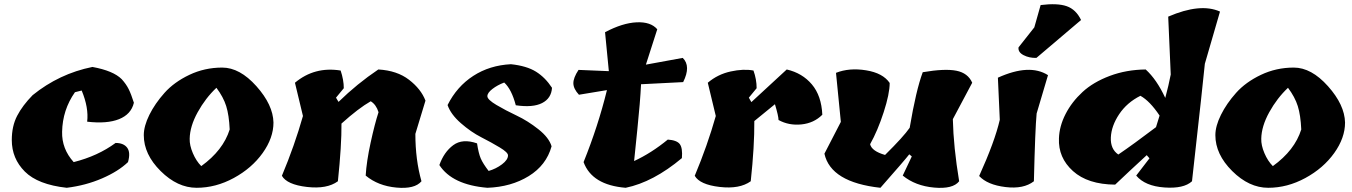

<svg xmlns="http://www.w3.org/2000/svg" viewBox="-20 -892 6422 912"><path d="M36 -227Q36 -293 61.5 -342Q87 -391 135 -440Q261 -542 419 -574Q518 -556 558 -516Q579 -493 591 -469Q603 -445 616 -404Q603 -349 545.5 -326Q488 -303 394 -314Q402 -380 368 -462L336 -454Q277 -370 275 -266Q273 -185 330 -122Q445 -151 529 -213Q567 -213 584 -190.5Q601 -168 588 -122Q542 -78 464.5 -44.5Q387 -11 297 0Q160 -15 98 -77Q36 -139 36 -227Z M663 -250Q663 -293 689.5 -346.5Q716 -400 761.5 -451Q807 -502 879.5 -536.5Q952 -571 1035.5 -571Q1119 -571 1198 -482.5Q1277 -394 1279 -310Q1279 -237 1227.5 -165Q1176 -93 1090.5 -46.5Q1005 0 914 0Q823 0 743 -79.5Q663 -159 663 -250ZM1008 -475Q956 -426 919 -359Q882 -292 881 -233Q880 -202 896 -164.5Q912 -127 936 -103Q1040 -178 1071 -277Q1068 -345 1054.5 -388Q1041 -431 1008 -475Z M2001 -414 1953 -256Q1953 -133 1982 -31Q1950 7 1863 -1Q1776 -9 1717 -58Q1721 -125 1740.5 -214.5Q1760 -304 1778 -359Q1767 -395 1741 -411Q1683 -378 1602 -305Q1603 -203 1585 -31Q1533 7 1438 -4Q1343 -15 1319 -57Q1379 -200 1419 -341L1381 -499Q1474 -577 1598 -557Q1613 -512 1613 -473L1576 -428L1588 -408Q1676 -494 1777 -562Q1866 -557 1923 -513Q1980 -469 2001 -414Z M2393 -154Q2393 -168 2354 -191.5Q2315 -215 2266 -240Q2217 -265 2169 -307Q2121 -349 2106 -393Q2150 -481 2228 -531.5Q2306 -582 2407 -587Q2482 -579 2526 -551.5Q2570 -524 2602 -475Q2599 -425 2555 -402.5Q2511 -380 2430 -392Q2410 -468 2375 -500Q2343 -488 2319 -469.5Q2295 -451 2295 -435Q2295 -419 2338 -393.5Q2381 -368 2434 -343Q2487 -318 2537.5 -278Q2588 -238 2600 -197Q2575 -107 2491.5 -55.5Q2408 -4 2295 0Q2128 -14 2067 -108Q2089 -170 2133 -202.5Q2177 -235 2246 -211Q2253 -164 2263.5 -139.5Q2274 -115 2301 -80Q2336 -90 2364.5 -111.5Q2393 -133 2393 -154Z M3028 -492H3025Q3021 -409 3007.5 -278.5Q2994 -148 2992 -127Q3074 -165 3152 -229Q3195 -226 3209 -207.5Q3223 -189 3219 -141Q3083 -27 2952 0Q2792 -13 2752 -122Q2821 -293 2863 -464L2730 -442Q2704 -470 2703.5 -496Q2703 -522 2728 -560L2872 -554L2854 -739Q2937 -783 3004 -786Q3071 -789 3102 -753L3048 -585L3223 -617Q3263 -578 3225 -502Z M3549 -407 3717 -562Q3791 -545 3836.5 -491Q3882 -437 3886 -347Q3846 -307 3786.5 -301Q3727 -295 3678 -322Q3678 -340 3661 -397Q3647 -386 3563 -317Q3564 -198 3546 -31Q3493 7 3398.5 -4Q3304 -15 3280 -57Q3340 -200 3380 -341L3342 -499Q3389 -539 3450.5 -552.5Q3512 -566 3559 -557Q3574 -515 3574 -473L3537 -428Z M3974 -313 3951 -546Q4014 -571 4094 -558Q4174 -545 4206 -498Q4206 -447 4177.5 -359Q4149 -271 4113 -207Q4121 -174 4184 -156Q4272 -243 4301 -285Q4331 -463 4363 -549Q4468 -567 4523 -556Q4578 -545 4598 -499L4506 -326Q4509 -194 4536 -31Q4506 7 4417 -1Q4328 -9 4268 -58L4311 -149L4299 -159Q4280 -134 4162 0Q3926 -26 3896 -162Z M4729 -323 4720 -523Q4870 -591 4958 -535L4904 -353Q4897 -281 4891 -31Q4842 7 4756 -3.5Q4670 -14 4631 -56Q4705 -219 4729 -323ZM4923 -868Q5003 -878 5047 -862.5Q5091 -847 5115 -797L4903 -617Q4869 -616 4842 -630Q4815 -644 4818 -667L4893 -762Z M5541 -538 5529 -813Q5682 -879 5775 -837L5703 -589Q5697 -523 5642 -31Q5603 5 5511 -1.5Q5419 -8 5377 -58L5440 -140L5427 -155Q5341 -76 5277 -15Q5147 -16 5076.5 -79.5Q5006 -143 5010 -235Q5012 -293 5041.5 -350.5Q5071 -408 5122 -455Q5173 -502 5251.5 -531.5Q5330 -561 5422 -562Q5474 -515 5515 -427Q5531 -486 5541 -538ZM5471 -288 5488 -343Q5442 -412 5397 -437Q5333 -405 5296 -349.5Q5259 -294 5256.5 -239Q5254 -184 5292 -158Q5364 -207 5471 -288Z M5753 -250Q5753 -293 5779.5 -346.5Q5806 -400 5851.5 -451Q5897 -502 5969.5 -536.5Q6042 -571 6125.5 -571Q6209 -571 6288 -482.5Q6367 -394 6369 -310Q6369 -237 6317.5 -165Q6266 -93 6180.5 -46.5Q6095 0 6004 0Q5913 0 5833 -79.5Q5753 -159 5753 -250ZM6098 -475Q6046 -426 6009 -359Q5972 -292 5971 -233Q5970 -202 5986 -164.5Q6002 -127 6026 -103Q6130 -178 6161 -277Q6158 -345 6144.5 -388Q6131 -431 6098 -475Z"/></svg>

Font: Tillana ExtraBold
Style: Regular
Weight: 800
Designer: Lipi Raval (Devanagari, Latin), Jonny Pinhorn (Latin)
Foundry: Indian Type Foundry
Version: Version 2.003;PS 1.0;hotconv 1.0.79;makeotf.lib2.5.61930; tt